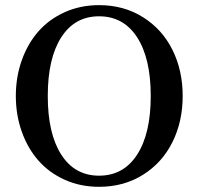

<svg xmlns="http://www.w3.org/2000/svg" viewBox="-20 -700 764 740"><path d="M361.8 20Q290 20 229.7 -7.1Q169.4 -34.2 128.2 -81.1Q86.9 -127.9 64 -192.4Q41 -256.8 41 -330.1Q41 -403.3 64 -467.8Q86.9 -532.2 128.2 -579.1Q169.4 -626 229.7 -653.1Q290 -680.2 361.8 -680.2Q457.5 -680.2 531.5 -633.5Q605.5 -586.9 644.8 -507.6Q684.1 -428.2 684.1 -330.1Q684.1 -231.9 644.8 -152.6Q605.5 -73.2 531.5 -26.6Q457.5 20 361.8 20ZM361.8 -22.9Q456.1 -22.9 508.5 -104Q561 -185.1 561 -330.1Q561 -475.1 508.5 -556.2Q456.1 -637.2 361.8 -637.2Q268.1 -637.2 216.1 -556.2Q164.1 -475.1 164.1 -330.1Q164.1 -185.1 216.1 -104Q268.1 -22.9 361.8 -22.9Z"/></svg>

Font: El Messiri SemiBold
Style: Regular
Weight: 600
Designer: Mohamed Gaber
Foundry: Kief Type Foundry
Version: Version 2.007;PS 002.007;hotconv 1.0.88;makeotf.lib2.5.64775